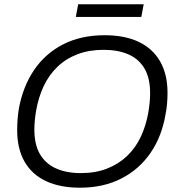

<svg xmlns="http://www.w3.org/2000/svg" viewBox="-20 -862 831 894"><path d="M352 12Q260 12 194.5 -18.5Q129 -49 94.5 -109Q60 -169 60 -256Q60 -283 62 -308Q64 -333 68 -357Q87 -460 139 -536.5Q191 -613 274 -655.5Q357 -698 467 -698Q560 -698 625 -667.5Q690 -637 725 -577Q760 -517 760 -430Q760 -405 758 -380Q756 -355 751 -331Q734 -228 681.5 -151Q629 -74 545.5 -31Q462 12 352 12ZM356 -56Q425 -56 478.5 -77Q532 -98 571.5 -135.5Q611 -173 635.5 -225Q660 -277 671 -340Q673 -353 674.5 -364.5Q676 -376 677 -386.5Q678 -397 678.5 -407.5Q679 -418 679 -428Q679 -499 652.5 -543.5Q626 -588 577.5 -609Q529 -630 462 -630Q395 -630 341 -609.5Q287 -589 247.5 -551Q208 -513 183.5 -461Q159 -409 148 -346Q146 -334 144.5 -322.5Q143 -311 142 -300Q141 -289 140.5 -279Q140 -269 140 -259Q140 -188 166.5 -143.5Q193 -99 241.5 -77.5Q290 -56 356 -56ZM333 -783 344 -842H649L638 -783Z"/></svg>

Font: Archivo SemiBold Light
Style: Italic
Weight: 300
Italic angle: -10°
Version: Version 2.001